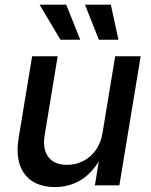

<svg xmlns="http://www.w3.org/2000/svg" viewBox="-20 -777 635 805"><path d="M210.4 7.3Q155.8 7.3 117.7 -15.9Q79.6 -39.1 63.5 -85Q47.4 -130.9 58.1 -198.2L114.7 -541H221.7L167.5 -211.4Q157.7 -152.3 182.6 -119.1Q207.5 -85.9 261.2 -85.9Q296.9 -85.9 328.1 -101.3Q359.4 -116.7 381.3 -147.2Q403.3 -177.7 410.2 -221.7L462.9 -541H569.8L480.5 0H377.9L399.4 -132.8H412.1Q376 -59.6 325 -26.1Q273.9 7.3 210.4 7.3ZM394.5 -610.4 336.4 -757.3H444.8L476.6 -610.4ZM233.4 -610.4 146 -757.3H257.8L316.4 -610.4Z"/></svg>

Font: Inter 17pt Medium
Style: Italic
Weight: 500
Italic angle: -9.3988°
Version: Version 4.001;git-66647c0bb